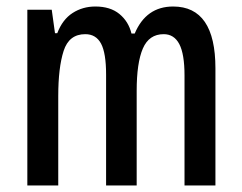

<svg xmlns="http://www.w3.org/2000/svg" viewBox="-20 -570 743 590"><path d="M512 -550Q642 -550 642 -360V0H547V-338Q547 -404 531 -434.5Q515 -465 483 -465Q438 -465 419 -421Q400 -377 400 -291V0H306V-341Q306 -407 290.5 -436Q275 -465 242 -465Q192 -465 175.5 -413.5Q159 -362 159 -275V0H64V-540H139L149 -468H156Q172 -510 203 -530Q234 -550 273 -550Q319 -550 347 -527Q375 -504 384 -467H394Q429 -550 512 -550Z"/></svg>

Font: Noto Sans Gujarati UI ExtraCondensed Medium
Style: Regular
Weight: 500
Width: 2
Designer: Jelle Bosma - Monotype Design Team, Universal Thirst
Foundry: Monotype Imaging Inc.
Version: Version 2.106; ttfautohint (v1.8.4.7-5d5b)